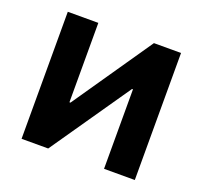

<svg xmlns="http://www.w3.org/2000/svg" viewBox="-100 -653 808 767"><g transform="rotate(20 304.5 -270.0)"><path d="M545.4 0H414.6V-337.9H410.6L177.2 0H64V-540H193.8V-202.6H198.2L430.2 -540H545.4Z"/></g></svg>

Font: V-Inter
Style: SemiBold-600
Weight: 600
Designer: Rasmus Andersson
Foundry: rsms
Version: Version 4.000;git-4146feb